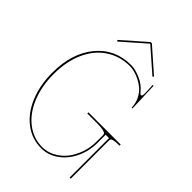

<svg xmlns="http://www.w3.org/2000/svg" viewBox="-271 -1070 1199 1199"><g transform="rotate(45 328.5 -471.0)"><path d="M182.6 -805.2 175.3 -812.5 332 -950.2H342.8L499.5 -812.5L492.7 -805.2L338.9 -939.9H335.9ZM317.4 2.4Q235.8 2.4 170.7 -46.6Q105.5 -95.7 69.1 -183.3Q32.7 -271 32.7 -380.9Q32.7 -552.7 119.4 -657.7Q206.1 -762.7 347.7 -762.7Q383.8 -762.7 431.6 -742.2Q479.5 -721.7 510.7 -681.6Q518.6 -672.4 523.4 -672.4Q528.8 -672.4 531 -678.7Q533.2 -685.1 533.2 -689.9V-706.5L530.3 -770H538.1L544.9 -580.1Q544.9 -576.2 541.5 -576.2Q537.6 -576.2 537.6 -580.1Q536.1 -616.2 521 -646.5Q505.9 -676.8 484.4 -695.8Q462.9 -714.8 436.8 -728Q410.6 -741.2 388.2 -746.8Q365.7 -752.4 347.7 -752.4Q257.8 -752.4 189 -706.3Q120.1 -660.2 82.5 -575.7Q44.9 -491.2 44.9 -380.9Q44.9 -273.9 79.8 -188.7Q114.7 -103.5 177 -55.4Q239.3 -7.3 317.4 -7.3Q360.8 -7.3 400.6 -28.3Q440.4 -49.3 469.2 -84.7Q498 -120.1 515.4 -169.2Q532.7 -218.3 532.7 -271.5V-327.6Q532.7 -336.4 528.6 -341.6Q524.4 -346.7 507.1 -350.8Q489.7 -355 457.5 -355H367.7V-365.2H652.3V-355H642.1Q615.2 -355 601.6 -351.3Q587.9 -347.7 585.2 -343Q582.5 -338.4 582.5 -329.6V2.4Q582.5 7.3 577.6 7.3Q572.3 7.3 572.3 2.4V-342.3H542.5V-271.5Q542.5 -198.2 512.7 -135.3Q482.9 -72.3 430.9 -34.9Q378.9 2.4 317.4 2.4Z"/></g></svg>

Font: ZnikomitNo25
Style: Regular
Weight: 100
Designer: gluk
Foundry: gluk
Version: Version 0.56